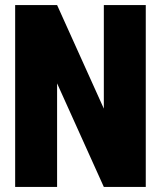

<svg xmlns="http://www.w3.org/2000/svg" viewBox="-20 -740 637 760"><path d="M391 -310V-720H557V0H391L206 -410V0H40V-720H206Z"/></svg>

Font: Akshar
Style: Bold
Weight: 700
Designer: Tall Chai
Foundry: Tall Chai
Version: Version 1.000